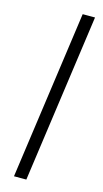

<svg xmlns="http://www.w3.org/2000/svg" viewBox="-118 -788 441 826"><g transform="rotate(15 102.5 -375.0)"><path d="M37 0 142 -750H197L92 0Z"/></g></svg>

Font: Mohave Light Light
Style: Italic
Weight: 300
Italic angle: -8°
Version: Version 2.003